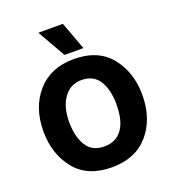

<svg xmlns="http://www.w3.org/2000/svg" viewBox="-163 -1046 1069 1185"><g transform="rotate(-20 371.0 -454.0)"><path d="M225 -922H386L454 -738H330ZM371 -695Q534 -695 615.5 -592.5Q697 -490 697 -344Q697 -186 611 -86Q525 14 371 14Q209 14 127.5 -88.5Q46 -191 46 -337Q46 -494 133 -594Q220 -694 371 -695ZM370 -123Q444 -123 485.5 -178Q527 -233 527 -344Q527 -437 490.5 -497Q454 -557 373 -557Q301 -557 258 -497Q215 -437 215 -338Q215 -245 251.5 -184Q288 -123 370 -123Z"/></g></svg>

Font: Palanquin Dark SemiBold
Style: Regular
Weight: 600
Designer: Pria Ravichandran
Version: Version 1.001